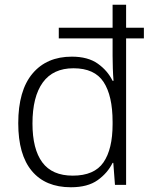

<svg xmlns="http://www.w3.org/2000/svg" viewBox="-20 -780 640 810"><path d="M279 10Q172 10 114.5 -58.5Q57 -127 57 -260Q57 -398 117 -469.5Q177 -541 283 -541Q351 -541 392.5 -511.5Q434 -482 455 -439H459Q457 -462 456 -491Q455 -520 455 -544V-618H228V-663H455V-760H512V-663H587V-618H512V0H465L458 -93H455Q434 -50 392 -20Q350 10 279 10ZM287 -39Q378 -39 416.5 -95Q455 -151 455 -256V-266Q455 -376 417 -434Q379 -492 290 -492Q204 -492 160.5 -432Q117 -372 117 -259Q117 -151 158.5 -95Q200 -39 287 -39Z"/></svg>

Font: Noto Sans Lao Looped Light
Style: Regular
Weight: 300
Designer: Mark Frömberg, Ben Mitchell
Foundry: The Fontpad Ltd
Version: Version 1.002; ttfautohint (v1.8.4.7-5d5b)